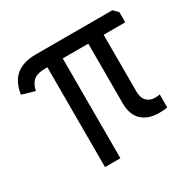

<svg xmlns="http://www.w3.org/2000/svg" viewBox="-144 -685 932 931"><g transform="rotate(-30 321.5 -219.5)"><path d="M187 -458H174Q132 -458 110.5 -441Q89 -424 81 -386L9 -407Q20 -476 60 -508Q100 -540 168 -540H598L623 -515V-458H502V-142Q502 -105 519.5 -87Q537 -69 565 -69Q570 -69 579 -69.5Q588 -70 593 -72V1Q585 3 570.5 4Q556 5 546 5Q486 5 451 -27.5Q416 -60 416 -124V-458H273V101H187Z"/></g></svg>

Font: Encode Sans Compressed
Style: Medium
Weight: 500
Designer: Pablo Impallari, Andres Torresi
Foundry: Pablo Impallari, Andres Torresi
Version: Version 1.000; ttfautohint (v1.00) -l 8 -r 50 -G 200 -x 14 -